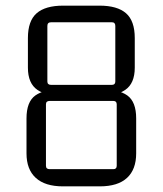

<svg xmlns="http://www.w3.org/2000/svg" viewBox="-20 -658 577 681"><path d="M334 3H203Q140 3 107 -27Q74 -57 74 -114V-238Q74 -297 105.5 -319.5Q137 -342 202 -341L210 -316Q147 -316 113 -339Q79 -362 79 -418V-523Q79 -584 110 -611Q141 -638 204 -638H333Q396 -638 427 -611Q458 -584 458 -523V-418Q458 -362 424 -339Q390 -316 327 -316L335 -341Q400 -342 431.5 -319.5Q463 -297 463 -238V-114Q463 -57 430.5 -27Q398 3 334 3ZM143 -70Q143 -58 156 -58H382Q394 -58 394 -70V-288Q394 -300 382 -300H156Q143 -300 143 -288ZM148 -369Q148 -357 161 -357H377Q389 -357 389 -369V-566Q389 -579 377 -579H161Q148 -579 148 -566Z"/></svg>

Font: Gemunu Libre ExtraLight Light
Style: Regular
Weight: 300
Version: Version 1.100